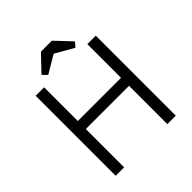

<svg xmlns="http://www.w3.org/2000/svg" viewBox="-229 -1029 1188 1188"><g transform="rotate(-45 365.0 -435.0)"><path d="M591 -405H139V-335H591ZM176 -700H102V0H176ZM554 0H628V-700H554ZM318 -870 219 -766 248 -736 403 -828 327 -827 486 -736 512 -766 414 -870Z"/></g></svg>

Font: Tilda Sans VF
Style: Regular
Weight: 400
Designer: ParaType Ltd
Foundry: ParaType Ltd
Version: Version 1.010